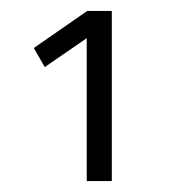

<svg xmlns="http://www.w3.org/2000/svg" viewBox="-20 -810 320 352"><path d="M139 -740 62 -687 42 -722 140 -790H185V-478H139Z"/></svg>

Font: Cairo Light
Style: Regular
Weight: 300
Designer: Mohamed Gaber, the designers of Titillium
Foundry: Kief Type Foundry
Version: Version 2.009; ttfautohint (v1.5.33-1714) -l 8 -r 50 -G 200 